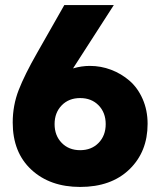

<svg xmlns="http://www.w3.org/2000/svg" viewBox="-20 -720 628 752"><path d="M221.7 -307.4Q193.8 -278.8 193.8 -233.9Q193.8 -189 221.7 -160.4Q249.5 -131.8 293.9 -131.8Q338.4 -131.8 366.2 -160.4Q394 -189 394 -233.9Q394 -278.8 366.2 -307.4Q338.4 -335.9 293.9 -335.9Q249.5 -335.9 221.7 -307.4ZM29.8 -240.2Q29.8 -307.1 53.2 -367.4Q76.7 -427.7 125 -512.2L231.9 -700.2H425.8L266.1 -452.1Q299.3 -461.9 332 -461.9Q375 -461.9 415 -446.8Q455.1 -431.6 487.3 -403.8Q519.5 -376 538.8 -332Q558.1 -288.1 558.1 -234.9Q558.1 -125.5 486.8 -56.6Q415.5 12.2 293.9 12.2Q175.8 12.2 102.8 -55.4Q29.8 -123 29.8 -240.2Z"/></svg>

Font: TASA Explorer
Style: Regular
Weight: 900
Designer: Weizhong Zhang
Foundry: Local Remote
Version: Version 1.000;Glyphs 3.1.2 (3151)